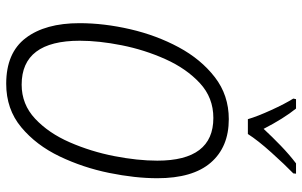

<svg xmlns="http://www.w3.org/2000/svg" viewBox="-202 -786 997 634"><g transform="rotate(90 297.0 -468.5)"><path d="M422 -788Q443 -821 483.5 -866Q524 -911 552 -938L553 -947H519Q490 -925 460.5 -896.5Q431 -868 405 -840Q371 -906 338 -947H307L305 -938Q322 -911 343 -865Q364 -819 373 -788ZM568 -489Q568 -606 516.5 -665.5Q465 -725 373 -725Q294 -725 234.5 -679Q175 -633 135.5 -559.5Q96 -486 76 -399.5Q56 -313 56 -232Q56 -119 105 -54.5Q154 10 256 10Q340 10 399.5 -39.5Q459 -89 496 -166.5Q533 -244 550.5 -330Q568 -416 568 -489ZM114 -233Q114 -296 129 -371.5Q144 -447 175 -516Q206 -585 254 -629.5Q302 -674 369 -674Q510 -674 510 -489Q510 -424 495 -347Q480 -270 449.5 -200Q419 -130 371.5 -85.5Q324 -41 259 -41Q114 -41 114 -233Z"/></g></svg>

Font: Noto Sans UI SemiCondensed Light
Style: Italic
Weight: 300
Width: 4
Designer: Monotype Design Team
Foundry: Monotype Imaging Inc.
Version: 1.001